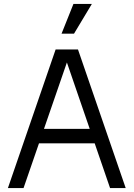

<svg xmlns="http://www.w3.org/2000/svg" viewBox="-20 -950 675 970"><path d="M261 -700H374L615 0H536L303 -678H333L99 0H20ZM161 -299H474V-226H161ZM351 -930H444L354 -780H291Z"/></svg>

Font: Uncut Sans Variable
Style: Regular
Weight: 400
Designer: Kasper Nordkvist
Foundry: UNCUT.wtf
Version: Version 1.303;Glyphs 3.1.2 (3151)